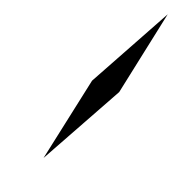

<svg xmlns="http://www.w3.org/2000/svg" viewBox="40 -433 585 585"><g transform="rotate(-45 332.5 -140.5)"><path d="M86 -120 391 -99 663 -162 357 -182Z"/></g></svg>

Font: bitstorm
Style: obl
Weight: 400
Version: Version 0.2